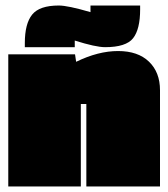

<svg xmlns="http://www.w3.org/2000/svg" viewBox="-20 -676 610 696"><path d="M256 -452Q336 -491 408 -491Q480 -491 520 -452.5Q560 -414 560 -349V0H293V-299H273V0H10V-479H252ZM488 -656V-642Q488 -570 462.5 -537.5Q437 -505 361 -505Q327 -505 251 -529V-505H70V-520Q70 -590 96.5 -623Q123 -656 193 -656Q226 -656 308 -632V-656Z"/></svg>

Font: Passion One Black
Style: Regular
Weight: 900
Designer: Alejandro Lo Celso
Foundry: Fontstage
Version: Version 1.002